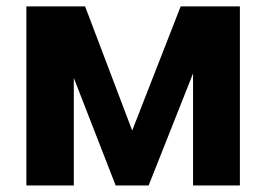

<svg xmlns="http://www.w3.org/2000/svg" viewBox="-20 -565 808 585"><path d="M382.8 -167.3 239.3 -545.5H60.4V0H204.9V-327.4L332.4 0H432.9L568.2 -341.3V0H710.9V-545.5H530.5Z"/></svg>

Font: Margiela Sans
Style: Bold
Weight: 700
Designer: Stefan Endress, Andreas Faust
Version: Version 1.100;FEAKit 1.0